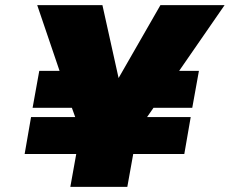

<svg xmlns="http://www.w3.org/2000/svg" viewBox="-20 -728 895 748"><path d="M678 -452H755L729 -308H578L553 -272H723L698 -128H499L476 0H254L277 -128H76L101 -272H273L260 -308H107L133 -452H212L125 -708H379L442 -424L605 -708H855Z"/></svg>

Font: Fz Poppins Black
Style: Italic
Weight: 900
Italic angle: -10°
Designer: Ninad Kale (Devanagari), Jonny Pinhorn (Latin)
Foundry: Indian Type Foundry
Version: Vit hóa bi Vntype.Com & FontZin.Com